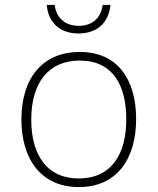

<svg xmlns="http://www.w3.org/2000/svg" viewBox="-20 -750 640 780"><path d="M298 -614C374 -614 421 -656 429 -730H397C390 -676 354 -645 300 -645C246 -645 209 -676 202 -730H170C176 -656 226 -614 298 -614ZM300 10C454 10 533 -103 533 -267C533 -424 460 -539 304 -539C157 -539 67 -437 67 -265C67 -102 148 10 300 10ZM300 -25C170 -25 107 -121 107 -264C107 -415 178 -504 304 -504C440 -504 493 -401 493 -266C493 -124 433 -25 300 -25Z"/></svg>

Font: Noto Sans Mono ExtraLight
Style: Regular
Weight: 200
Designer: Monotype Design Team
Foundry: Monotype Imaging Inc.
Version: Version 2.014